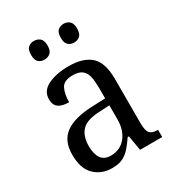

<svg xmlns="http://www.w3.org/2000/svg" viewBox="-181 -852 885 969"><g transform="rotate(-30 261.5 -367.0)"><path d="M188 10Q127 10 86.5 -29Q46 -68 46 -150Q46 -230 98 -268Q150 -306 256 -310L332 -313V-373Q332 -410 326.5 -437.5Q321 -465 303 -480.5Q285 -496 248 -496Q196 -496 180.5 -465.5Q165 -435 165 -387Q125 -387 104.5 -402Q84 -417 84 -450Q84 -499 132.5 -522.5Q181 -546 253 -546Q338 -546 381 -507Q424 -468 424 -373V-114Q424 -72 437 -57Q450 -42 481 -42H484V0H355L340 -87H333Q314 -59 295 -37Q276 -15 251.5 -2.5Q227 10 188 10ZM213 -48Q268 -48 300.5 -87.5Q333 -127 333 -191V-272L275 -269Q199 -266 169.5 -234.5Q140 -203 140 -145Q140 -98 158 -73Q176 -48 213 -48ZM339 -635Q318 -635 304.5 -647Q291 -659 291 -689Q291 -720 304.5 -732Q318 -744 339 -744Q358 -744 372 -732Q386 -720 386 -689Q386 -659 372 -647Q358 -635 339 -635ZM165 -635Q145 -635 131.5 -647Q118 -659 118 -689Q118 -720 131.5 -732Q145 -744 165 -744Q185 -744 199.5 -732Q214 -720 214 -689Q214 -659 199.5 -647Q185 -635 165 -635Z"/></g></svg>

Font: Noto Serif Sinhala SemiCondensed
Style: Regular
Weight: 400
Width: 4
Designer: Jelle Bosma - Monotype Design Team
Foundry: Monotype Imaging Inc.
Version: Version 2.007; ttfautohint (v1.8.4.7-5d5b)